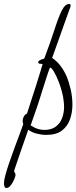

<svg xmlns="http://www.w3.org/2000/svg" viewBox="-88 -669 384 965"><path d="M-56 276Q-68 276 -68 251Q-68 237 -60.5 209.5Q-53 182 -41 147Q-29 112 -15.5 75.5Q-2 39 10 7Q22 -25 29 -45Q26 -53 26 -62Q26 -72 31 -82Q36 -92 48 -99Q57 -128 69.5 -166Q82 -204 94 -241.5Q106 -279 114.5 -307.5Q123 -336 126 -346Q126 -348 115 -348.5Q104 -349 104 -355Q104 -362 111.5 -366Q119 -370 127 -372Q135 -374 135 -376Q167 -461 186.5 -522Q206 -583 222.5 -616Q239 -649 260 -649Q267 -649 267 -641Q267 -635 261 -621Q260 -618 251 -593.5Q242 -569 229.5 -533.5Q217 -498 204.5 -463Q192 -428 183.5 -404Q175 -380 174 -378Q199 -361 216.5 -337.5Q234 -314 246 -287Q258 -259 267 -220.5Q276 -182 276 -143Q276 -105 264 -70Q252 -35 223.5 -13Q195 9 144 9Q121 9 96 2.5Q71 -4 54 -17Q35 38 16.5 90.5Q-2 143 -16 186Q-17 188 -17 190Q-17 195 -13.5 199Q-10 203 -10 211Q-10 216 -16.5 232Q-23 248 -33.5 262Q-44 276 -56 276ZM134 -16Q171 -16 193 -33Q215 -50 224.5 -76.5Q234 -103 234 -131Q234 -144 232.5 -157Q231 -170 229 -183Q221 -222 208 -255.5Q195 -289 183 -309Q171 -329 164 -329Q162 -329 154 -305Q146 -281 134.5 -245Q123 -209 111 -170.5Q99 -132 88 -102L66 -39Q86 -26 102.5 -21Q119 -16 134 -16Z"/></svg>

Font: Bilbo
Style: Regular
Weight: 400
Designer: Robert E. Leuschke
Foundry: Robert E. Leuschke
Version: Version 1.100